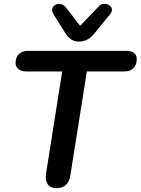

<svg xmlns="http://www.w3.org/2000/svg" viewBox="-20 -969 730 997"><path d="M273 8Q242 8 228 -12Q214 -32 219 -67L303 -598H118Q91 -598 76 -610Q61 -622 61 -642Q61 -672 78.5 -688.5Q96 -705 125 -705H633Q690 -705 690 -662Q690 -632 673 -615Q656 -598 626 -598H431L345 -56Q334 8 273 8ZM389 -753Q365 -753 348.5 -765Q332 -777 318 -799L258 -895Q248 -912 252 -925Q256 -938 268.5 -944.5Q281 -951 296.5 -947.5Q312 -944 324 -928L396 -835L492 -935Q504 -948 519 -949Q534 -950 546 -942.5Q558 -935 561 -923Q564 -911 553 -897L470 -795Q437 -753 389 -753Z"/></svg>

Font: Nunito
Style: Bold Italic
Weight: 700
Italic angle: -9°
Designer: Vernon Adams
Foundry: Vernon Adams
Version: Version 3.601; ttfautohint (v1.8.2.53-6de2)